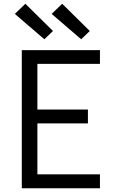

<svg xmlns="http://www.w3.org/2000/svg" viewBox="-20 -1002 640 1022"><path d="M96 0V-735H512V-662H179V-419H448V-345H179V-74H512V0ZM412 -793 255 -928 311 -982 458 -837ZM216 -793 59 -928 115 -982 262 -837Z"/></svg>

Font: Iosevka Extended
Style: Regular
Weight: 400
Width: 7
Monospace: yes
Designer: Belleve Invis
Foundry: Belleve Invis
Version: Version 32.5.0; ttfautohint (v1.8.4)